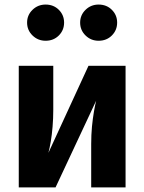

<svg xmlns="http://www.w3.org/2000/svg" viewBox="-20 -819 631 839"><path d="M366.6 -531.4H528.7V0H378.5V-189.4Q378.5 -230.2 381.9 -266Q385.4 -301.7 390.4 -330.7Q395.4 -359.7 400.1 -378.8L222.7 0H62V-531.4H212.8V-339.4Q212.8 -301.5 209.8 -265.8Q206.9 -230 201.9 -200.7Q196.9 -171.3 191.6 -151.2ZM410.8 -799.1Q445.8 -799.1 468.8 -776.1Q491.9 -753.1 491.9 -720.3Q491.9 -687 468.8 -664Q445.8 -640.9 410.8 -640.9Q377.5 -640.9 353.8 -664Q330.2 -687 330.2 -720.3Q330.2 -753.1 353.8 -776.1Q377.5 -799.1 410.8 -799.1ZM179.4 -799.1Q214 -799.1 237.1 -776.1Q260.1 -753.1 260.1 -720.3Q260.1 -687 237.1 -664Q214 -640.9 179.4 -640.9Q145.7 -640.9 122.1 -664Q98.4 -687 98.4 -720.3Q98.4 -753.1 122.1 -776.1Q145.7 -799.1 179.4 -799.1Z"/></svg>

Font: Fira Sans Variable
Style: Regular
Weight: 400
Designer: Carrois Corporate & Edenspiekermann AG
Foundry: Carrois Corporate GbR & Edenspiekermann AG
Version: Version 4.202